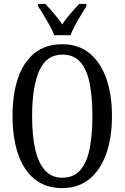

<svg xmlns="http://www.w3.org/2000/svg" viewBox="-20 -951 637 981"><path d="M298 10Q213 10 156.5 -36Q100 -82 72 -165Q44 -248 44 -359Q44 -470 72 -552Q100 -634 156.5 -679.5Q213 -725 299 -725Q380 -725 436.5 -679.5Q493 -634 522.5 -551.5Q552 -469 552 -358Q552 -247 522.5 -164.5Q493 -82 436.5 -36Q380 10 298 10ZM298 -43Q355 -43 389 -80.5Q423 -118 437.5 -188.5Q452 -259 452 -358Q452 -458 437.5 -528Q423 -598 389.5 -635Q356 -672 299 -672Q217 -672 180.5 -589.5Q144 -507 144 -358Q144 -259 160 -188.5Q176 -118 210 -80.5Q244 -43 298 -43ZM257 -771Q249 -794 234 -820.5Q219 -847 203.5 -873Q188 -899 175 -918V-931H212Q226 -915 241.5 -898Q257 -881 271.5 -863Q286 -845 298 -826Q310 -845 324.5 -863Q339 -881 354.5 -898Q370 -915 384 -931H421V-918Q409 -899 393 -873Q377 -847 363 -820.5Q349 -794 340 -771Z"/></svg>

Font: Noto Serif ExtraCondensed
Style: Regular
Weight: 400
Width: 2
Designer: Monotype Design Team
Foundry: Monotype Imaging Inc.
Version: Version 2.013